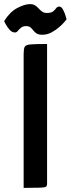

<svg xmlns="http://www.w3.org/2000/svg" viewBox="-85 -914 344 934"><path d="M30 0V-651Q30 -676 35 -686Q40 -696 64 -698Q88 -700 144 -700V-20Q144 -10 139 -6Q134 -2 110.5 -1Q87 0 30 0ZM121 -745Q102 -745 92.5 -751.5Q83 -758 77 -766Q71 -774 63.5 -780.5Q56 -787 42 -787Q27 -787 17.5 -779.5Q8 -772 2 -764Q-4 -756 -12 -756Q-27 -756 -39 -770Q-51 -784 -58 -797.5Q-65 -811 -65 -811Q-38 -855 -2 -874.5Q34 -894 61 -894Q76 -894 86 -887.5Q96 -881 103.5 -872.5Q111 -864 120 -857.5Q129 -851 143 -851Q165 -851 174 -859Q183 -867 188.5 -874.5Q194 -882 203 -882Q214 -882 222 -866.5Q230 -851 234.5 -835.5Q239 -820 239 -820Q239 -820 229.5 -808.5Q220 -797 203.5 -782.5Q187 -768 166 -756.5Q145 -745 121 -745Z"/></svg>

Font: Yanone Kaffeesatz
Style: Bold
Weight: 700
Designer: Yanone (Cyrillic: Daniel Pouzeot, Huerta Tipografica, and Cyreal)
Foundry: Yanone
Version: Version 2.003